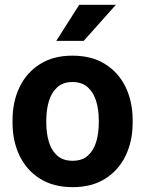

<svg xmlns="http://www.w3.org/2000/svg" viewBox="-20 -770 604 800"><path d="M32.2 -258.8V-269Q32.2 -346.2 61.5 -407Q90.8 -467.8 146.5 -502.9Q202.1 -538.1 281.7 -538.1Q362.3 -538.1 418.2 -502.9Q474.1 -467.8 503.4 -407Q532.7 -346.2 532.7 -269V-258.8Q532.7 -182.1 503.4 -121.3Q474.1 -60.5 418.5 -25.4Q362.8 9.8 282.7 9.8Q202.6 9.8 146.7 -25.4Q90.8 -60.5 61.5 -121.3Q32.2 -182.1 32.2 -258.8ZM172.9 -269V-258.8Q172.9 -214.8 183.6 -179Q194.3 -143.1 218.5 -121.6Q242.7 -100.1 282.7 -100.1Q322.3 -100.1 346.2 -121.6Q370.1 -143.1 380.9 -179Q391.6 -214.8 391.6 -258.8V-269Q391.6 -312 380.9 -348.1Q370.1 -384.3 345.9 -406.2Q321.8 -428.2 281.7 -428.2Q242.2 -428.2 218.3 -406.2Q194.3 -384.3 183.6 -348.1Q172.9 -312 172.9 -269ZM214.4 -599.6 310.1 -750H462.9L328.6 -599.6Z"/></svg>

Font: Vazirmatn RD UI FD
Style: Bold
Weight: 700
Designer: Saber Rastikerdar
Foundry: Saber Rastikerdar
Version: Version 33.003